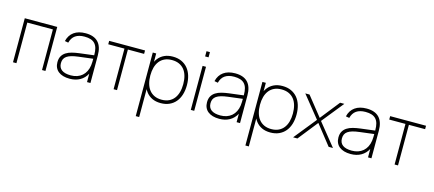

<svg xmlns="http://www.w3.org/2000/svg" viewBox="-63 -1377 5144 2275"><g transform="rotate(15 2508.5 -240.0)"><path d="M70 0V-540H468V0H426V-498H112V0Z M814 -555Q727 -555 671.8 -515.8Q616.5 -476.5 599 -402L642 -394Q657 -454 699.2 -483.5Q741.5 -513 812 -513Q855.5 -513 887 -502.8Q918.5 -492.5 938.8 -470.8Q959 -449 968.5 -415.2Q978 -381.5 978 -334V-291Q978 -273 977.5 -249Q977 -225 974 -204Q968 -162.5 951.2 -129.5Q934.5 -96.5 908.2 -73.8Q882 -51 847.2 -39Q812.5 -27 770.5 -27Q696 -27 658.5 -55Q621 -83 621 -137.5Q621 -166 630.8 -187Q640.5 -208 662.2 -223.2Q684 -238.5 718.5 -248.5Q753 -258.5 802.5 -264.5L983.5 -287L984 -329.5L802.5 -307Q754.5 -301 713.2 -290.5Q672 -280 642 -260.8Q612 -241.5 595 -211.8Q578 -182 578 -137.5Q578 -101.5 590.8 -73Q603.5 -44.5 628 -25Q652.5 -5.5 687.5 4.8Q722.5 15 767.5 15Q840 15 893.8 -15.5Q947.5 -46 978 -103.5V0H1020V-338Q1020 -446 968.2 -500.5Q916.5 -555 814 -555Z M1304 0V-498H1105V-540H1545V-498H1346V0Z M1640 240V-540H1682V240ZM1884 15Q1824 15 1779.5 -6Q1735 -27 1705.5 -65Q1676 -103 1661.5 -155.5Q1647 -208 1647 -271Q1647 -335 1662 -387.2Q1677 -439.5 1706.8 -476.8Q1736.5 -514 1780.8 -534.5Q1825 -555 1884 -555Q1944.5 -555 1990.5 -534Q2036.5 -513 2067.8 -475.5Q2099 -438 2115 -385.8Q2131 -333.5 2131 -271Q2131 -207 2114.8 -154.2Q2098.5 -101.5 2067 -64Q2035.5 -26.5 1989.5 -5.8Q1943.5 15 1884 15ZM1884 -27Q1935 -27 1973 -44.8Q2011 -62.5 2036 -94.8Q2061 -127 2073.5 -171.8Q2086 -216.5 2086 -271Q2086 -326 2073.5 -370.8Q2061 -415.5 2035.8 -447Q2010.5 -478.5 1972.5 -495.8Q1934.5 -513 1884 -513Q1832.5 -513 1794.5 -495.2Q1756.5 -477.5 1731.5 -445.2Q1706.5 -413 1694.2 -368.8Q1682 -324.5 1682 -271Q1682 -216 1694.8 -171Q1707.5 -126 1733 -94Q1758.5 -62 1796.2 -44.5Q1834 -27 1884 -27Z M2251 -656V-720H2293V-656ZM2251 0V-540H2293V0Z M2649 -555Q2562 -555 2506.8 -515.8Q2451.5 -476.5 2434 -402L2477 -394Q2492 -454 2534.2 -483.5Q2576.5 -513 2647 -513Q2690.5 -513 2722 -502.8Q2753.5 -492.5 2773.8 -470.8Q2794 -449 2803.5 -415.2Q2813 -381.5 2813 -334V-291Q2813 -273 2812.5 -249Q2812 -225 2809 -204Q2803 -162.5 2786.2 -129.5Q2769.5 -96.5 2743.2 -73.8Q2717 -51 2682.2 -39Q2647.5 -27 2605.5 -27Q2531 -27 2493.5 -55Q2456 -83 2456 -137.5Q2456 -166 2465.8 -187Q2475.5 -208 2497.2 -223.2Q2519 -238.5 2553.5 -248.5Q2588 -258.5 2637.5 -264.5L2818.5 -287L2819 -329.5L2637.5 -307Q2589.5 -301 2548.2 -290.5Q2507 -280 2477 -260.8Q2447 -241.5 2430 -211.8Q2413 -182 2413 -137.5Q2413 -101.5 2425.8 -73Q2438.5 -44.5 2463 -25Q2487.5 -5.5 2522.5 4.8Q2557.5 15 2602.5 15Q2675 15 2728.8 -15.5Q2782.5 -46 2813 -103.5V0H2855V-338Q2855 -446 2803.2 -500.5Q2751.5 -555 2649 -555Z M2985 240V-540H3027V240ZM3229 15Q3169 15 3124.5 -6Q3080 -27 3050.5 -65Q3021 -103 3006.5 -155.5Q2992 -208 2992 -271Q2992 -335 3007 -387.2Q3022 -439.5 3051.8 -476.8Q3081.5 -514 3125.8 -534.5Q3170 -555 3229 -555Q3289.5 -555 3335.5 -534Q3381.5 -513 3412.8 -475.5Q3444 -438 3460 -385.8Q3476 -333.5 3476 -271Q3476 -207 3459.8 -154.2Q3443.5 -101.5 3412 -64Q3380.5 -26.5 3334.5 -5.8Q3288.5 15 3229 15ZM3229 -27Q3280 -27 3318 -44.8Q3356 -62.5 3381 -94.8Q3406 -127 3418.5 -171.8Q3431 -216.5 3431 -271Q3431 -326 3418.5 -370.8Q3406 -415.5 3380.8 -447Q3355.5 -478.5 3317.5 -495.8Q3279.5 -513 3229 -513Q3177.5 -513 3139.5 -495.2Q3101.5 -477.5 3076.5 -445.2Q3051.5 -413 3039.2 -368.8Q3027 -324.5 3027 -271Q3027 -216 3039.8 -171Q3052.5 -126 3078 -94Q3103.5 -62 3141.2 -44.5Q3179 -27 3229 -27Z M3506 0 3726 -273 3511 -540H3563L3751 -304L3938 -540H3990L3775 -273L3995 0H3942L3751 -242L3559 0Z M4261 -555Q4174 -555 4118.8 -515.8Q4063.5 -476.5 4046 -402L4089 -394Q4104 -454 4146.2 -483.5Q4188.5 -513 4259 -513Q4302.5 -513 4334 -502.8Q4365.5 -492.5 4385.8 -470.8Q4406 -449 4415.5 -415.2Q4425 -381.5 4425 -334V-291Q4425 -273 4424.5 -249Q4424 -225 4421 -204Q4415 -162.5 4398.2 -129.5Q4381.5 -96.5 4355.2 -73.8Q4329 -51 4294.2 -39Q4259.5 -27 4217.5 -27Q4143 -27 4105.5 -55Q4068 -83 4068 -137.5Q4068 -166 4077.8 -187Q4087.5 -208 4109.2 -223.2Q4131 -238.5 4165.5 -248.5Q4200 -258.5 4249.5 -264.5L4430.5 -287L4431 -329.5L4249.5 -307Q4201.5 -301 4160.2 -290.5Q4119 -280 4089 -260.8Q4059 -241.5 4042 -211.8Q4025 -182 4025 -137.5Q4025 -101.5 4037.8 -73Q4050.5 -44.5 4075 -25Q4099.5 -5.5 4134.5 4.8Q4169.5 15 4214.5 15Q4287 15 4340.8 -15.5Q4394.5 -46 4425 -103.5V0H4467V-338Q4467 -446 4415.2 -500.5Q4363.5 -555 4261 -555Z M4751 0V-498H4552V-540H4992V-498H4793V0Z"/></g></svg>

Font: Vela Sans GX ExtLt
Style: Regular
Weight: 200
Designer: Principal design: Mikhail Sharanda - project Manrope.
Design modification: Ravid Balaliev
Foundry: Mikhail Sharanda
Version: Version 1.001